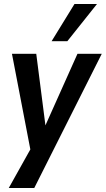

<svg xmlns="http://www.w3.org/2000/svg" viewBox="-20 -764 531 964"><path d="M24 180 138 -24 140 26 40 -494H162L211 -112H198L369 -494H491L152 180ZM239 -557 354 -744H467L318 -557Z"/></svg>

Font: Nunito Sans 10pt Condensed
Style: Bold Italic
Weight: 700
Width: 3
Italic angle: -9°
Designer: Vernon Adams
Foundry: Vernon Adams
Version: Version 3.101;gftools[0.9.27]